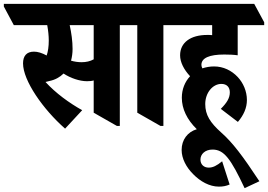

<svg xmlns="http://www.w3.org/2000/svg" viewBox="-88 -647 1396 1000"><path d="M251 23 340 -73C272 -111 202 -162 149 -220C155 -222 161 -223 169 -225C199 -231 224 -245 243 -264C279 -240 327 -224 365 -224C378 -224 390 -225 400 -228V-60L521 9H536V-516H649V-531L597 -627H-68V-613L-16 -516H158C163 -489 166 -460 166 -436C166 -404 162 -378 155 -358C131 -371 109 -378 89 -378C50 -378 32 -355 32 -317C32 -227 136 -78 251 23ZM290 -392C290 -433 284 -475 275 -516H400V-338C382 -328 361 -323 337 -323C318 -323 299 -326 282 -331C287 -350 290 -370 290 -392Z M748 9H763V-516H876V-531L824 -627H513V-613L565 -516H627V-60Z M1186 333 1263 297C1176 165 1123 95 1064 43C1007 -8 981 -48 981 -105C981 -164 1020 -210 1065 -210C1093 -210 1109 -193 1109 -166C1109 -136 1093 -111 1062 -80L1151 -12C1181 -47 1198 -85 1198 -126C1198 -172 1179 -215 1150 -246C1118 -280 1075 -301 1027 -301C1005 -301 984 -297 966 -291C963 -297 961 -303 961 -309C961 -345 1002 -363 1080 -363C1104 -363 1130 -362 1150 -359V-516H1288V-531L1236 -627H740V-613L792 -516H1017V-464C1008 -465 1000 -465 991 -465C904 -465 850 -425 850 -359C850 -323 870 -284 902 -250C875 -221 859 -182 859 -138C859 -80 886 -24 937 26C889 40 858 81 858 134C858 179 882 224 918 260C955 298 1003 325 1052 325C1074 325 1089 322 1108 314L1069 193C1041 216 1021 226 999 226C974 226 956 210 956 184C956 156 980 132 1019 132C1079 132 1114 180 1186 333Z"/></svg>

Font: Noto Serif Devanagari ExtraCondensed Black
Style: Regular
Weight: 900
Width: 2
Designer: Universal Thirst, Indian Type Foundry and the Monotype Design Team
Foundry: Monotype Imaging Inc.
Version: Version 2.004